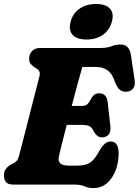

<svg xmlns="http://www.w3.org/2000/svg" viewBox="-20 -946 711 984"><path d="M363 0H49Q20 0 10 -13.5Q0 -27 0 -47Q0 -67.5 10.8 -81.2Q21.5 -95 34.5 -101.5L49.5 -109.5Q61 -115.5 67 -123Q73 -130.5 78 -149.5Q88 -187.5 101.8 -241.2Q115.5 -295 130.5 -353.5Q145.5 -412 159.2 -465.5Q173 -519 182.5 -556.5Q188.5 -581.5 169.5 -593.5L156 -602Q143 -610.5 136.2 -620Q129.5 -629.5 129.5 -644.5Q129.5 -669.5 144.2 -684.8Q159 -700 186.5 -700H493.5Q527.5 -700 551 -709Q574.5 -718 597.5 -718Q643 -718 651 -664L670 -535.5Q674 -510 664 -495Q654 -480 634.5 -476.5Q612 -473 595.5 -484.8Q579 -496.5 566 -534Q543 -603 471.5 -603H402Q394 -576 379 -521Q364 -466 347.5 -403H401Q415 -403 424.8 -409.8Q434.5 -416.5 447 -440Q455.5 -456 465.5 -462Q475.5 -468 488 -468Q507.5 -468 518.5 -456.2Q529.5 -444.5 531.5 -424.5L545.5 -300.5Q549 -270.5 536.5 -256.2Q524 -242 503 -242Q487.5 -242 477.5 -251Q467.5 -260 460.5 -272.5Q450.5 -294.5 436.8 -300.2Q423 -306 397.5 -306H322Q307.5 -250.5 296.5 -206Q285.5 -161.5 281.5 -143Q277 -121.5 288.5 -109.2Q300 -97 337 -97H370Q400.5 -97 420.5 -103Q440.5 -109 455.8 -124.5Q471 -140 487 -169Q515.5 -221 546 -221Q588 -221 588 -160.5Q588 -112.5 572.2 -71.8Q556.5 -31 527.5 -6.5Q498.5 18 458.5 18Q435 18 413.5 9Q392 0 363 0ZM423.5 -743.5Q373.5 -743.5 352 -767.5Q330.5 -791.5 342 -835.5Q353.5 -877.5 387.8 -901.5Q422 -925.5 472 -925.5Q522.5 -925.5 543.8 -901.5Q565 -877.5 553.5 -835.5Q542 -792.5 508 -768Q474 -743.5 423.5 -743.5Z"/></svg>

Font: Fraunces 144pt SuperSoft Black
Style: Italic
Weight: 900
Italic angle: -16°
Version: Version 1.000;[b76b70a41]